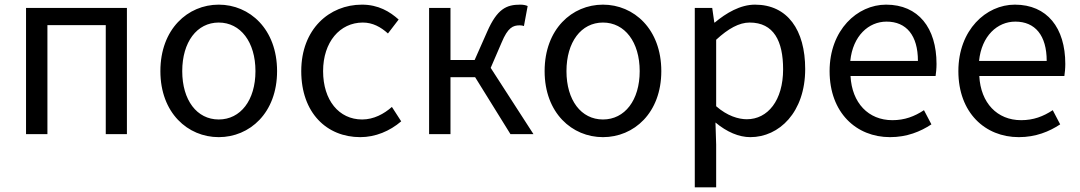

<svg xmlns="http://www.w3.org/2000/svg" viewBox="-20 -577 4645 826"><path d="M92 0H184V-469H435V0H526V-543H92Z M921 13C1054 13 1172 -91 1172 -271C1172 -452 1054 -557 921 -557C788 -557 670 -452 670 -271C670 -91 788 13 921 13ZM921 -63C827 -63 764 -146 764 -271C764 -396 827 -480 921 -480C1015 -480 1079 -396 1079 -271C1079 -146 1015 -63 921 -63Z M1530 13C1595 13 1657 -13 1706 -55L1666 -117C1632 -87 1588 -63 1538 -63C1438 -63 1370 -146 1370 -271C1370 -396 1442 -480 1541 -480C1583 -480 1618 -461 1649 -433L1695 -493C1657 -527 1608 -557 1537 -557C1397 -557 1276 -452 1276 -271C1276 -91 1386 13 1530 13Z M1826 0H1918V-245H2024L2176 0H2275L2091 -285L2138 -394C2165 -459 2187 -468 2216 -468C2224 -468 2228 -467 2234 -465L2250 -551C2242 -555 2230 -557 2218 -557C2159 -557 2119 -539 2076 -441L2022 -319H1918V-543H1826Z M2574 13C2707 13 2825 -91 2825 -271C2825 -452 2707 -557 2574 -557C2441 -557 2323 -452 2323 -271C2323 -91 2441 13 2574 13ZM2574 -63C2480 -63 2417 -146 2417 -271C2417 -396 2480 -480 2574 -480C2668 -480 2732 -396 2732 -271C2732 -146 2668 -63 2574 -63Z M2969 229H3061V45L3058 -50C3107 -9 3159 13 3208 13C3332 13 3444 -94 3444 -280C3444 -448 3368 -557 3228 -557C3165 -557 3104 -521 3055 -480H3053L3044 -543H2969ZM3193 -64C3157 -64 3109 -78 3061 -120V-406C3113 -454 3160 -480 3205 -480C3309 -480 3349 -400 3349 -279C3349 -145 3283 -64 3193 -64Z M3809 13C3882 13 3940 -11 3987 -42L3955 -103C3914 -76 3872 -60 3819 -60C3716 -60 3645 -134 3639 -250H4005C4007 -264 4009 -282 4009 -302C4009 -457 3931 -557 3792 -557C3668 -557 3549 -448 3549 -271C3549 -92 3664 13 3809 13ZM3638 -315C3649 -423 3717 -484 3794 -484C3879 -484 3929 -425 3929 -315Z M4363 13C4436 13 4494 -11 4541 -42L4509 -103C4468 -76 4426 -60 4373 -60C4270 -60 4199 -134 4193 -250H4559C4561 -264 4563 -282 4563 -302C4563 -457 4485 -557 4346 -557C4222 -557 4103 -448 4103 -271C4103 -92 4218 13 4363 13ZM4192 -315C4203 -423 4271 -484 4348 -484C4433 -484 4483 -425 4483 -315Z"/></svg>

Font: Noto Sans KR
Style: Regular
Weight: 400
Designer: Ryoko NISHIZUKA 西塚涼子 (kana, bopomofo & ideographs); Paul D. Hunt (Latin, Greek & Cyrillic); Sandoll Communications 산돌커뮤니
Foundry: Adobe
Version: Version 2.004;hotconv 1.0.118;makeotfexe 2.5.65603